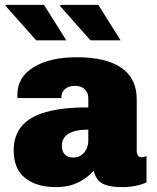

<svg xmlns="http://www.w3.org/2000/svg" viewBox="-20 -755 640 785"><path d="M208 10Q130 10 83 -27Q36 -64 36 -140Q36 -200 68.5 -239Q101 -278 168.5 -297Q236 -316 341 -316V-355Q341 -375 327 -389.5Q313 -404 286 -404Q261 -404 246 -391Q231 -378 231 -358V-354H52Q52 -355 51.5 -356Q51 -357 51 -358V-368Q51 -439 117 -480Q183 -521 295 -521Q413 -521 476 -478Q539 -435 539 -349V-139Q539 -126 544 -119Q549 -112 559 -112Q569 -112 579 -117V-10Q563 -1 536 4.5Q509 10 480 10Q437 10 413 1.5Q389 -7 378.5 -22Q368 -37 363 -57Q349 -41 327.5 -25.5Q306 -10 277 0Q248 10 208 10ZM280 -111Q298 -111 311.5 -120Q325 -129 333 -145Q341 -161 341 -181V-225Q305 -225 281 -217.5Q257 -210 245 -195.5Q233 -181 233 -159Q233 -136 245 -123.5Q257 -111 280 -111ZM350 -590 224 -732 231 -735H382L473 -590ZM128 -590 2 -732 4 -735H160L251 -590Z"/></svg>

Font: Chivo Mono Medium Black
Style: Regular
Weight: 900
Monospace: yes
Version: Version 1.008